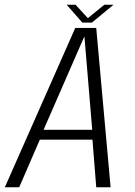

<svg xmlns="http://www.w3.org/2000/svg" viewBox="-46 -795 571 815"><path d="M-25.5 0H35.5L123 -202H346.5L362.5 0H423.5L362.5 -676.5H273.5ZM139 -244 311 -638H312.5L345.5 -244ZM303.5 -699H344L436 -775H397L327 -718L274.5 -775H237Z"/></svg>

Font: Anybody SemiCondensed Light
Style: Italic
Weight: 300
Width: 4
Italic angle: -10°
Version: Version 1.113;gftools[0.9.25]